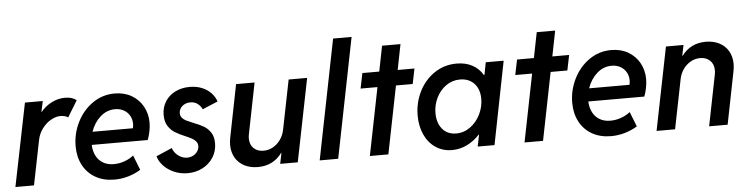

<svg xmlns="http://www.w3.org/2000/svg" viewBox="-46 -972 4683 1201"><g transform="rotate(-5 2295.5 -372.0)"><path d="M114.7 -521H226.6L212.4 -453.6H214.4Q239.7 -486.3 280.8 -507.8Q321.8 -529.3 366.2 -529.3Q391.6 -529.3 410.4 -522.7Q429.2 -516.1 438.5 -507.3L376 -404.8Q370.1 -410.2 356.4 -414.1Q342.8 -418 329.1 -418Q299.8 -418 268.6 -400.4Q237.3 -382.8 213.6 -351.1Q189.9 -319.3 182.1 -279.3L126 0H9.3Z M406.7 -220.7Q406.7 -300.3 442.1 -371.3Q477.5 -442.4 539.6 -485.6Q601.6 -528.8 678.2 -528.8Q738.3 -528.8 784.2 -502.2Q830.1 -475.6 855.2 -429.7Q880.4 -383.8 880.4 -328.6Q880.4 -302.7 874.3 -272.5Q868.2 -242.2 859.4 -220.7H507.8Q509.3 -181.6 524.7 -151.9Q540 -122.1 568.4 -105.5Q596.7 -88.9 635.3 -88.9Q669.4 -88.9 702.9 -100.8Q736.3 -112.8 759.8 -132.3L796.4 -39.1Q760.7 -17.1 718.3 -4.6Q675.8 7.8 631.3 7.8Q563.5 7.8 512.7 -21Q461.9 -49.8 434.3 -101.6Q406.7 -153.3 406.7 -220.7ZM773.4 -302.2Q776.9 -315.9 776.9 -329.6Q776.9 -358.4 763.7 -381.3Q750.5 -404.3 726.8 -417.5Q703.1 -430.7 672.4 -430.7Q620.1 -430.7 579.6 -394.5Q539.1 -358.4 520 -302.2Z M905.3 -114.7 1004.9 -157.7Q1010.3 -140.1 1023.9 -124.3Q1037.6 -108.4 1056.6 -98.9Q1075.7 -89.4 1096.2 -89.4Q1116.7 -89.4 1133.8 -98.4Q1150.9 -107.4 1161.1 -122.8Q1171.4 -138.2 1171.4 -155.8Q1171.4 -172.4 1161.4 -184.6Q1151.4 -196.8 1136.2 -205.1Q1121.1 -213.4 1094.7 -224.6Q1056.6 -240.7 1032 -255.9Q1007.3 -271 989.7 -298.3Q972.2 -325.7 972.2 -367.7Q972.2 -415.5 995.4 -452.1Q1018.6 -488.8 1058.8 -508.8Q1099.1 -528.8 1149.4 -528.8Q1192.9 -528.8 1227.5 -514.2Q1262.2 -499.5 1284.4 -475.3Q1306.6 -451.2 1315.4 -422.9L1219.2 -382.3Q1209.5 -403.3 1190.9 -417.7Q1172.4 -432.1 1144.5 -432.1Q1124 -432.1 1107.7 -423.3Q1091.3 -414.6 1082.5 -400.4Q1073.7 -386.2 1073.7 -370.1Q1073.7 -353 1084 -341.1Q1094.2 -329.1 1109.6 -321.5Q1125 -314 1152.8 -302.7Q1191.9 -287.6 1216.8 -273.2Q1241.7 -258.8 1259.5 -232.4Q1277.3 -206.1 1277.3 -164.6Q1277.3 -115.7 1252.7 -76.4Q1228 -37.1 1185.3 -14.6Q1142.6 7.8 1090.8 7.8Q1045.9 7.8 1006.6 -9Q967.3 -25.9 940.7 -54Q914.1 -82 905.3 -114.7Z M1782.2 0H1671.9L1685.5 -66.4H1682.6Q1627.4 7.8 1531.7 7.8Q1483.4 7.8 1446.8 -11.2Q1410.2 -30.3 1390.1 -64.9Q1370.1 -99.6 1370.1 -145.5Q1370.1 -166.5 1374.5 -189L1440.4 -521H1556.6L1493.2 -202.6Q1490.2 -188 1490.2 -175.3Q1490.2 -136.2 1513.9 -113.5Q1537.6 -90.8 1575.7 -90.8Q1606.9 -90.8 1634.8 -106.2Q1662.6 -121.6 1681.9 -148.7Q1701.2 -175.8 1708 -209L1770.5 -521H1886.7Z M2069.8 -752H2186L2036.1 0H1919.9Z M2319.8 -425.3H2213.9L2233.4 -521H2339.4L2371.1 -680.7H2486.8L2455.1 -521H2560.5L2541 -425.3H2436L2351.1 0H2234.9Z M2554.7 -225.6Q2554.7 -305.7 2589.1 -375.2Q2623.5 -444.8 2685.5 -486.8Q2747.6 -528.8 2825.7 -528.8Q2881.8 -528.8 2923.6 -506.3Q2965.3 -483.9 2989.3 -442.9H2993.2L3008.3 -521H3120.6L3017.6 0H2912.1L2926.8 -73.2H2923.8Q2888.7 -35.2 2844.5 -13.7Q2800.3 7.8 2751 7.8Q2692.4 7.8 2647.7 -22.5Q2603 -52.7 2578.9 -106Q2554.7 -159.2 2554.7 -225.6ZM2960.4 -295.9Q2960.4 -335.4 2945.6 -365.2Q2930.7 -395 2903.1 -411.4Q2875.5 -427.7 2838.4 -427.7Q2789.1 -427.7 2750 -399.9Q2710.9 -372.1 2689 -326.9Q2667 -281.7 2667 -231Q2667 -191.4 2680.9 -160.2Q2694.8 -128.9 2721.4 -111.1Q2748 -93.3 2785.6 -93.3Q2834.5 -93.3 2874.5 -122.6Q2914.6 -151.9 2937.5 -198.7Q2960.4 -245.6 2960.4 -295.9Z M3291 -425.3H3185.1L3204.6 -521H3310.5L3342.3 -680.7H3458L3426.3 -521H3531.7L3512.2 -425.3H3407.2L3322.3 0H3206.1Z M3524.9 -220.7Q3524.9 -300.3 3560.3 -371.3Q3595.7 -442.4 3657.7 -485.6Q3719.7 -528.8 3796.4 -528.8Q3856.4 -528.8 3902.3 -502.2Q3948.2 -475.6 3973.4 -429.7Q3998.5 -383.8 3998.5 -328.6Q3998.5 -302.7 3992.4 -272.5Q3986.3 -242.2 3977.5 -220.7H3626Q3627.4 -181.6 3642.8 -151.9Q3658.2 -122.1 3686.5 -105.5Q3714.8 -88.9 3753.4 -88.9Q3787.6 -88.9 3821 -100.8Q3854.5 -112.8 3877.9 -132.3L3914.6 -39.1Q3878.9 -17.1 3836.4 -4.6Q3793.9 7.8 3749.5 7.8Q3681.6 7.8 3630.9 -21Q3580.1 -49.8 3552.5 -101.6Q3524.9 -153.3 3524.9 -220.7ZM3891.6 -302.2Q3895 -315.9 3895 -329.6Q3895 -358.4 3881.8 -381.3Q3868.7 -404.3 3845 -417.5Q3821.3 -430.7 3790.5 -430.7Q3738.3 -430.7 3697.8 -394.5Q3657.2 -358.4 3638.2 -302.2Z M4139.6 -521H4250L4236.3 -454.6H4239.3Q4294.4 -528.8 4390.1 -528.8Q4438.5 -528.8 4475.1 -509.8Q4511.7 -490.7 4531.7 -456.1Q4551.8 -421.4 4551.8 -375.5Q4551.8 -355 4547.4 -332L4481.4 0H4365.2L4428.7 -318.4Q4431.6 -333 4431.6 -345.7Q4431.6 -384.8 4408 -407.5Q4384.3 -430.2 4346.2 -430.2Q4314.9 -430.2 4287.1 -414.8Q4259.3 -399.4 4240 -372.3Q4220.7 -345.2 4213.9 -312L4151.4 0H4035.2Z"/></g></svg>

Font: Reddit Sans Chocolate SemiBold
Style: Italic
Weight: 600
Italic angle: -11.25°
Designer: Stephen Hutchings
Version: Version 1.013